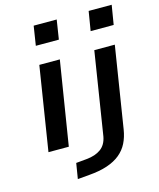

<svg xmlns="http://www.w3.org/2000/svg" viewBox="-132 -817 914 1103"><g transform="rotate(-15 325.0 -265.5)"><path d="M157 -609 175 -724H312L294 -609ZM69 0 148 -498H270L190 0ZM483 -609 502 -724H639L620 -609ZM192 193 207 101 271 95Q323 90 355.5 66.5Q388 43 397 -5L475 -498H597L520 -14Q513 30 495.5 65Q478 100 447 125.5Q416 151 370 166.5Q324 182 261 187Z"/></g></svg>

Font: Nunito Sans 7pt Expanded SemiBold
Style: Italic
Weight: 600
Width: 7
Italic angle: -9°
Designer: Vernon Adams
Foundry: Vernon Adams
Version: Version 3.101;gftools[0.9.27]